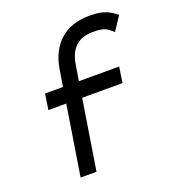

<svg xmlns="http://www.w3.org/2000/svg" viewBox="-120 -736 746 828"><g transform="rotate(-20 252.5 -321.5)"><path d="M78 -321H160L109 0H182L233 -321H418L429 -393H244L256 -466C267 -534 304 -572 372 -572C432 -572 437 -560 463 -539L505 -602C476 -625 452 -643 383 -643C273 -643 203 -582 184 -472L171 -393H89Z"/></g></svg>

Font: Charger Pro
Style: Obl
Weight: 400
Designer: Jasper
Foundry: Cannot Into Space Fonts
Version: Version 1.09